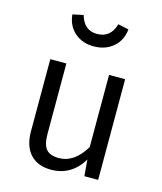

<svg xmlns="http://www.w3.org/2000/svg" viewBox="-118 -871 816 969"><g transform="rotate(15 290.5 -386.5)"><path d="M484 0H412L405 -85Q346 12 240 12Q170 12 131.5 -30Q93 -72 93 -149V-526H177V-158Q177 -102 197 -78.5Q217 -55 263 -55Q344 -55 400 -149V-526H484ZM287 -645Q228 -645 188 -679.5Q148 -714 142 -773L198 -785Q219 -710 287 -710Q358 -710 379 -785L435 -773Q429 -714 388 -679.5Q347 -645 287 -645Z"/></g></svg>

Font: FiraSans
Style: Regular
Weight: 350
Designer: Carrois Corporate & Edenspiekermann AG
Foundry: Carrois Corporate GbR & Edenspiekermann AG
Version: Version 3.106;PS 003.106;hotconv 1.0.70;makeotf.lib2.5.58329